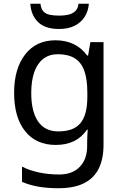

<svg xmlns="http://www.w3.org/2000/svg" viewBox="-20 -760 655 1020"><path d="M275 -546Q328 -546 370.5 -526Q413 -506 443 -465H448L460 -536H530V9Q530 85 504 136.5Q478 188 425 214Q372 240 290 240Q232 240 183.5 231.5Q135 223 97 206V125Q135 145 186 156Q237 167 295 167Q364 167 403.5 126.5Q443 86 443 16V-5Q443 -17 444 -39.5Q445 -62 446 -71H442Q414 -30 372.5 -10Q331 10 276 10Q172 10 113.5 -63Q55 -136 55 -267Q55 -395 113.5 -470.5Q172 -546 275 -546ZM287 -472Q242 -472 210.5 -448Q179 -424 162.5 -378Q146 -332 146 -266Q146 -167 182.5 -114.5Q219 -62 289 -62Q330 -62 359 -72.5Q388 -83 407 -105.5Q426 -128 435 -163Q444 -198 444 -246V-267Q444 -340 427.5 -385Q411 -430 376 -451Q341 -472 287 -472ZM452 -740Q449 -700 429.5 -670Q410 -640 376 -623Q342 -606 294 -606Q220 -606 182.5 -642.5Q145 -679 141 -740H195Q198 -713 210.5 -699.5Q223 -686 244.5 -681.5Q266 -677 296 -677Q322 -677 343.5 -682Q365 -687 379.5 -700.5Q394 -714 397 -740Z"/></svg>

Font: Noto Sans Myanmar
Style: Regular
Weight: 400
Designer: Monotype Design Team
Foundry: Monotype Imaging Inc.
Version: Version 2.107